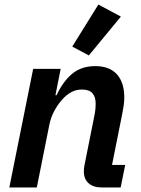

<svg xmlns="http://www.w3.org/2000/svg" viewBox="-20 -825 620 845"><path d="M21 0 126 -522H247L224 -406H229Q258 -468 298.5 -501Q339 -534 399 -534Q462 -534 494.5 -498Q527 -462 527 -396Q527 -379 524.5 -361.5Q522 -344 518 -324L473 -99H531L511 0H427Q391 0 370 -18.5Q349 -37 349 -71Q349 -85 352 -99L395 -314Q401 -342 401 -369Q401 -398 387 -414.5Q373 -431 340 -431Q314 -431 292 -418.5Q270 -406 252 -385Q232 -362 217.5 -334Q203 -306 197 -275L142 0ZM371 -581 298 -620 413 -805 512 -752Z"/></svg>

Font: IBM Plex Sans SmBld
Style: Italic
Weight: 600
Italic angle: -11°
Designer: Mike Abbink, Paul van der Laan, Pieter van Rosmalen
Foundry: Bold Monday
Version: Version 3.005